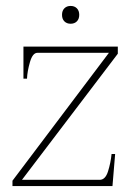

<svg xmlns="http://www.w3.org/2000/svg" viewBox="-20 -627 438 647"><path d="M189 -577Q189 -591 197 -599Q205 -607 218 -607Q231 -607 239 -599Q247 -591 247 -577Q247 -563 239 -555Q231 -547 218 -547Q205 -547 197 -555Q189 -563 189 -577ZM22 -18 347 -449H106Q90 -449 81 -418Q72 -387 71 -362H59V-470H377V-446L54 -21H316Q335 -21 344 -49.5Q353 -78 356 -108H368L359 0H22Z"/></svg>

Font: Taviraj Thin
Style: Regular
Weight: 250
Designer: Katatrad Team
Foundry: CadsonDemak
Version: Version 1.001